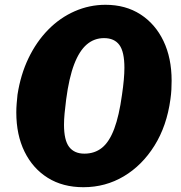

<svg xmlns="http://www.w3.org/2000/svg" viewBox="-20 -773 756 801"><path d="M420 -753Q504 -753 566 -713Q628 -673 662 -602Q696 -531 696 -436Q696 -418 695 -399Q694 -380 691 -359Q676 -248 624.5 -165.5Q573 -83 496.5 -37.5Q420 8 328 8Q242 8 179.5 -31Q117 -70 82.5 -140Q48 -210 48 -304Q48 -322 49.5 -340.5Q51 -359 53 -378Q66 -462 99 -530.5Q132 -599 181 -649Q230 -699 291.5 -726Q353 -753 420 -753ZM332 -132Q375 -132 405.5 -156.5Q436 -181 456.5 -235.5Q477 -290 489 -378Q494 -412 496.5 -440Q499 -468 499 -490Q499 -557 478 -585.5Q457 -614 414 -614Q373 -614 342 -587.5Q311 -561 289.5 -505Q268 -449 256 -358Q252 -327 249.5 -300.5Q247 -274 247 -253Q247 -188 268.5 -160Q290 -132 332 -132Z"/></svg>

Font: Libre Franklin ExtraBold
Style: Italic
Weight: 800
Italic angle: -8°
Designer: Pablo Impallari, Rodrigo Fuenzalida, Nhung Nguyen
Foundry: Impallari Type
Version: Version 3.000